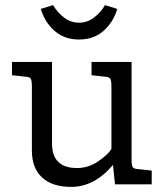

<svg xmlns="http://www.w3.org/2000/svg" viewBox="-20 -723 646 753"><path d="M417 -139V-384Q417 -406 413 -413.5Q409 -421 394 -422L339 -428V-480H496V-98Q496 -76 500 -68.5Q504 -61 519 -60L575 -54V0H431L423 -76Q350 10 259 10Q185 10 145 -27Q105 -64 105 -133V-384Q105 -406 101 -413.5Q97 -421 82 -422L27 -428V-480H184V-160Q184 -64 282 -64Q328 -64 367 -91.5Q406 -119 417 -139ZM392 -703 440 -688Q424 -635 385.5 -601.5Q347 -568 290 -568Q233 -568 194.5 -601.5Q156 -635 140 -688L188 -703Q205 -674 231.5 -654Q258 -634 290 -634Q322 -634 348.5 -654Q375 -674 392 -703Z"/></svg>

Font: Enriqueta
Style: Regular
Weight: 400
Designer: Viviana Monsalve, Gustavo Ibarra
Foundry: Viviana Monsalve, Gustavo Ibarra
Version: Version 1.002